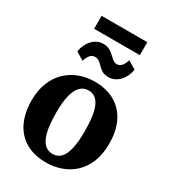

<svg xmlns="http://www.w3.org/2000/svg" viewBox="-224 -1050 1047 1175"><g transform="rotate(30 299.0 -463.0)"><path d="M27 -274Q27 -348.5 49.8 -403.5Q72.5 -458.5 111.5 -495Q150.5 -531.5 200.5 -549.5Q250.5 -567.5 306 -567.5Q389.5 -567.5 448.8 -533.2Q508 -499 539.8 -435.2Q571.5 -371.5 571.5 -282.5Q571.5 -206.5 548.8 -151.2Q526 -96 487 -60Q448 -24 397.8 -6.5Q347.5 11 292 11Q229.5 11 180.5 -8.2Q131.5 -27.5 97.2 -64.5Q63 -101.5 45 -154.5Q27 -207.5 27 -274ZM301.5 -54.5Q335.5 -54.5 358 -77.5Q380.5 -100.5 392 -148.2Q403.5 -196 403.5 -270.5Q403.5 -326.5 398 -369.5Q392.5 -412.5 380.2 -442Q368 -471.5 348.2 -486.8Q328.5 -502 299.5 -502Q266 -502 242.5 -479Q219 -456 207 -408.5Q195 -361 195 -285.5Q195 -230 201 -186.8Q207 -143.5 219.8 -114.2Q232.5 -85 252.8 -69.8Q273 -54.5 301.5 -54.5ZM119 -675Q130.5 -731 162.2 -762.5Q194 -794 236 -794Q263 -794 281 -783.8Q299 -773.5 312.2 -760.5Q325.5 -747.5 338 -737.5Q350.5 -727.5 366.5 -727Q388 -726.5 401.2 -743.2Q414.5 -760 422.5 -786.5L479.5 -751.5Q469 -697.5 437 -665Q405 -632.5 362 -632.5Q335 -632.5 317.8 -642.5Q300.5 -652.5 288 -666Q275.5 -679.5 262.5 -689.5Q249.5 -699.5 232 -699.5Q210.5 -699.5 197.2 -683.2Q184 -667 175.5 -640ZM462.5 -937V-845.5H139.5V-937Z"/></g></svg>

Font: Merriweather 24pt ExtraBold
Style: Regular
Weight: 800
Version: Version 2.100